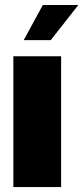

<svg xmlns="http://www.w3.org/2000/svg" viewBox="-20 -759 338 779"><path d="M186 -596.2H76.2L153.8 -738.8H297.9ZM228 0H34.2V-530.8H228Z"/></svg>

Font: Squarion Black
Style: Regular
Weight: 900
Designer: Natanael Gama
Version: Version 1.00;September 12, 2019;FontCreator 11.5.0.2425 64-b